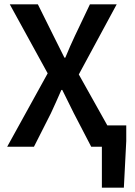

<svg xmlns="http://www.w3.org/2000/svg" viewBox="-20 -674 619 882"><path d="M448 188V0H399L319 -154Q306 -180 293.5 -205.5Q281 -231 266 -261H262Q249 -231 237.5 -205.5Q226 -180 214 -154L136 0H13L199 -337L25 -654H154L226 -509Q238 -486 249.5 -462Q261 -438 276 -409H280Q292 -438 302.5 -462Q313 -486 324 -509L393 -654H516L342 -332L473 -98H560V-26L549 188Z"/></svg>

Font: Processing Sans Pro Semibold
Style: Regular
Weight: 600
Designer: Paul D. Hunt
Foundry: Adobe Systems Incorporated
Version: Version 2.020;PS 2.000;hotconv 1.0.86;makeotf.lib2.5.63406